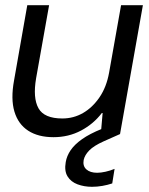

<svg xmlns="http://www.w3.org/2000/svg" viewBox="-20 -516 574 739"><path d="M186 12Q127 12 88.5 -13Q50 -38 35.5 -86.5Q21 -135 34 -206L85 -496H169L119 -215Q106 -139 128 -99.5Q150 -60 220 -60Q263 -60 299.5 -81Q336 -102 363 -141.5Q390 -181 400 -237L446 -496H530L442 0H368L375 -81H372Q340 -39 292 -13.5Q244 12 186 12ZM334 203Q304 203 278.5 193.5Q253 184 240 163Q227 142 233 108Q237 84 252 62Q267 40 296 19.5Q325 -1 372 -20L429 -43L442 0L379 28Q341 45 323.5 63Q306 81 302 100Q298 123 312.5 136Q327 149 354 149Q368 149 386 145Q404 141 421 134L412 190Q394 196 374 199.5Q354 203 334 203Z"/></svg>

Font: DM Sans 36pt
Style: Italic
Weight: 400
Italic angle: -10°
Designer: Colophon Foundry, Jonny Pinhorn
Foundry: Colophon Foundry
Version: Version 4.004;gftools[0.9.30]